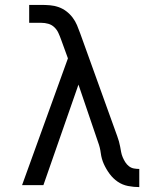

<svg xmlns="http://www.w3.org/2000/svg" viewBox="-20 -755 640 783"><path d="M548 8Q525 8 502 3.5Q479 -1 460 -14Q441 -27 427 -46Q413 -65 403.5 -86Q394 -107 391 -130.5Q388 -154 380 -175L300 -410L157 0H70L257 -517L229 -594Q224 -608 218 -621Q212 -634 201.5 -644Q191 -654 177 -658Q163 -662 148 -662H99V-735H148Q166 -735 184 -733.5Q202 -732 219 -726Q236 -720 250.5 -709Q265 -698 276 -683.5Q287 -669 294 -652.5Q301 -636 307 -619L458 -200Q462 -189 465 -178.5Q468 -168 470 -157Q472 -146 474 -135Q476 -124 480.5 -113.5Q485 -103 491 -93.5Q497 -84 506 -77Q515 -70 526 -68Q537 -66 548 -66Z"/></svg>

Font: R Plex Mono
Style: Regular
Weight: 400
Monospace: yes
Designer: Belleve Invis
Foundry: Belleve Invis
Version: Version 31.8.0